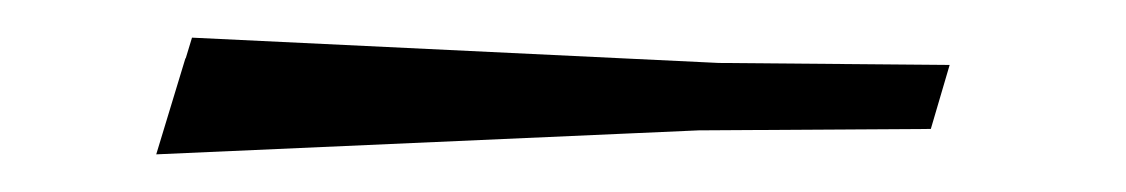

<svg xmlns="http://www.w3.org/2000/svg" viewBox="-20 -301 598 102"><path d="M484.5 -266.5 474.5 -232.5 66.5 -230 82 -281 477.5 -262 470 -237 63 -219 78.5 -270Z"/></svg>

Font: Newsreader 60pt
Style: Bold Italic
Weight: 700
Italic angle: -17°
Designer: Hugues Gentile
Foundry: Production Type
Version: Version 1.003